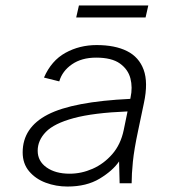

<svg xmlns="http://www.w3.org/2000/svg" viewBox="-20 -671 672 703"><path d="M227 12Q185 12 147.5 -2Q110 -16 86.5 -44Q63 -72 63 -113Q63 -204 155 -251.5Q247 -299 457 -309L458 -314Q466 -351 457.5 -384Q449 -417 419 -438.5Q389 -460 332 -460Q279 -460 243.5 -435.5Q208 -411 197 -373L141 -387Q168 -449 219.5 -477.5Q271 -506 334 -506Q401 -506 445 -484Q489 -462 506 -415.5Q523 -369 507 -294L486 -194Q471 -124 466.5 -78.5Q462 -33 462 0H418L416 -80Q393 -46 345 -17Q297 12 227 12ZM235 -35Q278 -35 319 -53Q360 -71 391 -106.5Q422 -142 433 -195L447 -263Q322 -258 250 -238.5Q178 -219 148 -188Q118 -157 118 -119Q118 -81 150.5 -58Q183 -35 235 -35ZM259 -607 269 -651H523L513 -607Z"/></svg>

Font: Atkinson Hyperlegible Mono ExtraLight
Style: Italic
Weight: 200
Italic angle: -12°
Monospace: yes
Designer: Elliott Scott, Megan Eiswerth, Linus Boman, Theodore Petrosky, Letters from Sweden
Foundry: Applied Design Works, Letters from Sweden
Version: Version 2.001